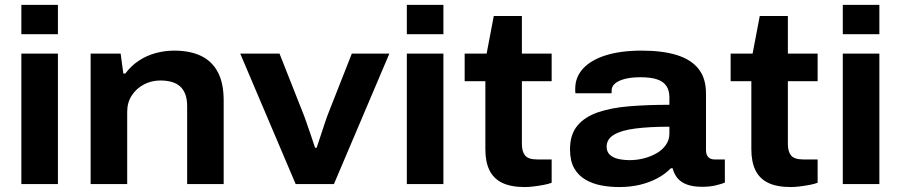

<svg xmlns="http://www.w3.org/2000/svg" viewBox="-20 -744 3640 776"><path d="M66.3 -605.7V-724.4H214.1V-605.7ZM66.3 0V-527.4H214.1V0Z M346.3 0V-527.4H467.6L478.5 -446.8H486.5Q509.7 -478 541 -498.7Q572.4 -519.4 609.1 -529.4Q645.8 -539.4 684 -539.4Q748 -539.4 792.5 -518.1Q837 -496.7 860.5 -452.3Q884 -408 884 -338.2V0H736.4V-314.5Q736.4 -342.9 729 -362.8Q721.5 -382.7 707.6 -395Q693.7 -407.3 673.5 -413Q653.3 -418.7 628.2 -418.7Q591.9 -418.7 561.5 -402.6Q531 -386.5 512.6 -358.2Q494.1 -330 494.1 -292.6V0Z M1175 0 950.9 -527.4H1109.7L1203 -291.1Q1209.7 -275.5 1218.4 -249.7Q1227.1 -224 1236.9 -196.3Q1246.7 -168.6 1253.4 -146.8H1259.9Q1266.7 -167.6 1275.7 -194.9Q1284.7 -222.2 1293.4 -248.3Q1302.2 -274.5 1309 -291.3L1402 -527.4H1553.7L1329.6 0Z M1624.3 -605.7V-724.4H1772.1V-605.7ZM1624.3 0V-527.4H1772.1V0Z M2101.2 12Q2045 12 2009.8 -5Q1974.7 -22 1958.2 -56Q1941.7 -90 1941.7 -140.7V-415.8H1858V-527.4H1946.8L1975.7 -679.4H2089.3V-527.4H2209.6V-415.8H2089.3V-161.9Q2089.3 -131.3 2102.4 -115.5Q2115.4 -99.6 2151.1 -99.6H2209.6V-5.4Q2196.9 -0.4 2177.3 3.3Q2157.7 7 2137.2 9.5Q2116.8 12 2101.2 12Z M2481.7 12Q2445.3 12 2409.9 5.3Q2374.4 -1.4 2345.8 -18.2Q2317.2 -34.9 2300.5 -64.4Q2283.8 -93.9 2283.8 -140.4Q2283.8 -199.9 2313.2 -235.6Q2342.6 -271.3 2396.2 -289.9Q2449.8 -308.5 2523.6 -314.5Q2597.3 -320.5 2685.5 -320.5V-350.5Q2685.5 -377.6 2673.9 -395.7Q2662.3 -413.9 2637 -422.8Q2611.7 -431.8 2568.6 -431.8Q2532.4 -431.8 2506.1 -425.2Q2479.8 -418.5 2465.9 -406.6Q2451.9 -394.6 2451.9 -378.2V-367.1H2305.7Q2304.7 -371.9 2304.8 -376.1Q2304.9 -380.3 2304.9 -385.8Q2304.9 -432.3 2336.5 -466.8Q2368 -501.3 2428.2 -520.4Q2488.3 -539.4 2573.8 -539.4Q2658.1 -539.4 2716 -521.3Q2773.8 -503.1 2803.6 -465.2Q2833.4 -427.3 2833.4 -366.2V-137Q2833.4 -118.7 2842.5 -109.2Q2851.7 -99.6 2867.7 -99.6H2909.6V-5.9Q2898.5 -1.2 2874.2 4.9Q2850 11 2818.3 11Q2780.7 11 2756.1 1.7Q2731.5 -7.6 2717.7 -24.6Q2703.9 -41.7 2698.5 -64H2691.3Q2668.8 -40.7 2637.2 -23.7Q2605.6 -6.8 2567.1 2.6Q2528.6 12 2481.7 12ZM2526.2 -96.8Q2554.2 -96.8 2582.3 -104Q2610.5 -111.3 2633.7 -124.6Q2657 -137.9 2671.2 -158.2Q2685.5 -178.6 2685.5 -204.1V-231.9Q2604.9 -231.9 2548.1 -224.6Q2491.2 -217.3 2461.5 -199.5Q2431.8 -181.8 2431.8 -150.8Q2431.8 -130.8 2444.5 -118.8Q2457.1 -106.7 2478.5 -101.7Q2500 -96.8 2526.2 -96.8Z M3176.2 12Q3120 12 3084.8 -5Q3049.7 -22 3033.2 -56Q3016.7 -90 3016.7 -140.7V-415.8H2933V-527.4H3021.8L3050.7 -679.4H3164.3V-527.4H3284.6V-415.8H3164.3V-161.9Q3164.3 -131.3 3177.4 -115.5Q3190.4 -99.6 3226.1 -99.6H3284.6V-5.4Q3271.9 -0.4 3252.3 3.3Q3232.7 7 3212.2 9.5Q3191.8 12 3176.2 12Z M3386.3 -605.7V-724.4H3534.1V-605.7ZM3386.3 0V-527.4H3534.1V0Z"/></svg>

Font: Archivo SemiBold SemiExpanded
Style: Regular
Weight: 600
Width: 6
Version: Version 2.001